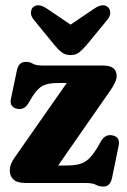

<svg xmlns="http://www.w3.org/2000/svg" viewBox="-20 -691 478 725"><path d="M396 -348.5 199.5 -66H228Q260 -66 280.2 -71.5Q300.5 -77 315.2 -91.2Q330 -105.5 346.5 -131.5L362 -159Q378.5 -186 406.5 -179.5Q434.5 -172.5 428 -140.5L403 -19Q396 13.5 370.5 13.5Q354.5 13.5 342.2 6.8Q330 0 303 0H77.5Q45 0 31 -13Q17 -26 17 -47.5Q17 -70.5 34.5 -95L232 -377.5H198.5Q162.5 -377.5 142.5 -367.8Q122.5 -358 102 -326L87 -300.5Q70 -273 41.5 -281Q15 -288.5 21.5 -319L44 -426Q50.5 -457.5 78 -457.5Q92.5 -457.5 104.2 -450.5Q116 -443.5 142.5 -443.5H369.5Q420.5 -443.5 420.5 -403.5Q420.5 -383 396 -348.5ZM309 -523.5Q294 -505.5 280.2 -494.2Q266.5 -483 247 -483Q226 -483 212.2 -494Q198.5 -505 183.5 -523.5L108 -616Q96 -630.5 96.8 -643.5Q97.5 -656.5 104.5 -663.5Q123.5 -680.5 155.5 -659.5L246.5 -598L337.5 -659.5Q369.5 -680.5 388 -663.5Q395.5 -656.5 396.2 -643.5Q397 -630.5 385 -616Z"/></svg>

Font: Fraunces 144pt SuperSoft
Style: Bold
Weight: 700
Version: Version 1.000;[b76b70a41]